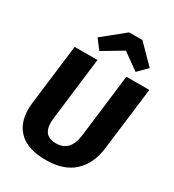

<svg xmlns="http://www.w3.org/2000/svg" viewBox="-224 -1069 1098 1212"><g transform="rotate(30 325.0 -463.5)"><path d="M647 -693 590 -233Q575 -115 502.5 -49Q430 17 301 17Q173 17 109.5 -42Q46 -101 46 -206Q46 -228 49 -254L103 -693H269L214 -242Q211 -221 211 -204Q211 -106 304 -106Q409 -106 424 -236L480 -693ZM251 -748 198 -817 355 -944H452L580 -814L515 -748L395 -834Z"/></g></svg>

Font: Szlgxwxxxixliatcpuztgldltzi
Style: Regular
Weight: 700
Italic angle: -8°
Designer: Carrois Corporate & Edenspiekermann
Foundry: Carrois Corporate GbR & Edenspiekermann AG
Version: Version 2.001